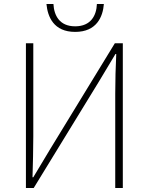

<svg xmlns="http://www.w3.org/2000/svg" viewBox="-20 -943 745 963"><path d="M110 0H149L475 -532L559 -672H563C560 -604 558 -542 558 -473V0H596V-726H556L231 -194L147 -54H143C145 -124 147 -191 147 -259V-726H110ZM357 -783C465 -783 496 -859 501 -923H466C464 -866 436 -811 357 -811C278 -811 251 -866 248 -923H213C219 -859 249 -783 357 -783Z"/></svg>

Font: Source Han Sans CN ExtraLight
Style: Regular
Weight: 250
Designer: Ryoko NISHIZUKA (kana & ideographs); Paul D. Hunt (Latin, Greek & Cyrillic); Wenlong ZHANG (bopomofo); Sandoll Communica
Foundry: Adobe Systems Incorporated
Version: Version 1.004;PS 1.004;hotconv 16.6.51;makeotf.lib2.5.65220